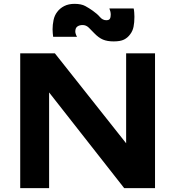

<svg xmlns="http://www.w3.org/2000/svg" viewBox="-20 -977 910 997"><path d="M85 -700H265L635 -233V-700H785V0H625L235 -497V0H85ZM380 -786H256Q255 -791 254 -804.5Q253 -818 253 -825Q253 -848 258 -872.5Q263 -897 277 -915Q291 -934 313.5 -945.5Q336 -957 367 -957Q402 -957 423 -945.5Q444 -934 462 -921Q485 -905 499 -888.5Q513 -872 532 -872Q546 -872 550.5 -879.5Q555 -887 555 -901Q555 -916 548 -933H674Q676 -927 677 -912.5Q678 -898 678 -890Q678 -860 673.5 -838Q669 -816 656 -799Q643 -781 624 -771.5Q605 -762 570 -762Q537 -762 514.5 -771.5Q492 -781 469 -805Q455 -820 441 -833.5Q427 -847 409 -847Q393 -847 382 -839.5Q371 -832 371 -813Q371 -808 373.5 -800Q376 -792 380 -786Z"/></svg>

Font: Copperplate Sans CC
Style: Bold
Weight: 700
Designer: indestructible type*
Foundry: Cowboy Collective
Version: Version 1.000